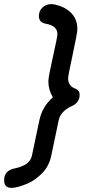

<svg xmlns="http://www.w3.org/2000/svg" viewBox="-49 -794 446 933"><path d="M7 119Q-29 119 -29 82Q-29 34 24 24Q96 9 106 -37L142 -208Q156 -276 208 -321Q186 -357 186 -399Q186 -420 208 -517Q230 -614 230 -629Q230 -669 172 -679Q140 -685 140 -716Q140 -741 157.5 -757.5Q175 -774 200 -774Q216 -774 240.5 -765.5Q265 -757 279 -746Q327 -713 327 -653Q327 -634 304.5 -530Q282 -426 282 -414Q282 -377 315 -364Q338 -356 338 -333Q338 -295 299 -278Q245 -253 236 -209L200 -37Q189 14 156 47.5Q123 81 87 97Q35 119 7 119Z"/></svg>

Font: Comic Neue
Style: Bold Italic
Weight: 700
Italic angle: -12°
Designer: Craig Rozynski
Foundry: Craig Rozynski
Version: Version 2.003